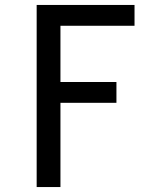

<svg xmlns="http://www.w3.org/2000/svg" viewBox="-20 -755 640 775"><path d="M128 0V-735H523V-651H224V-424H450V-340H224V0Z"/></svg>

Font: Iosevka Fixed Curly Md Ex
Style: Regular
Weight: 500
Width: 7
Monospace: yes
Designer: Belleve Invis
Foundry: Belleve Invis
Version: Version 30.1.2